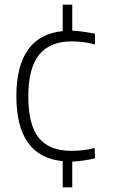

<svg xmlns="http://www.w3.org/2000/svg" viewBox="-20 -681 487 821"><path d="M248 8Q50 -11 50 -270Q50 -398 99.5 -468Q149 -538 248 -548V-661H289V-550Q310 -549 334.5 -545.5Q359 -542 386 -537V-491Q338 -504 287 -504Q193 -504 147 -446.5Q101 -389 101 -269Q101 -148 145.5 -92Q190 -36 286 -36Q309 -36 332.5 -38.5Q356 -41 385 -48L386 -4Q366 1 340 5Q314 9 289 10V120H248Z"/></svg>

Font: Encode Sans Narrow
Style: ExtraLight
Weight: 200
Designer: Pablo Impallari, Andres Torresi
Foundry: Pablo Impallari, Andres Torresi
Version: Version 1.000; ttfautohint (v1.00) -l 8 -r 50 -G 200 -x 14 -